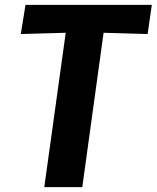

<svg xmlns="http://www.w3.org/2000/svg" viewBox="-20 -767 642 787"><path d="M317.3 0H161.5L249.4 -632.7L65.2 -627.5L84.5 -747H602.3L585.1 -627.5L404.6 -632.7Z"/></svg>

Font: Merriweather Sans Variable Regular
Style: Italic
Weight: 300
Italic angle: -8°
Designer: Eben Sorkin
Foundry: Eben Sorkin
Version: Version 2.001